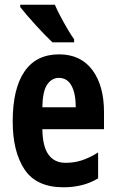

<svg xmlns="http://www.w3.org/2000/svg" viewBox="-20 -786 491 816"><path d="M231 -555Q323 -555 372.5 -488.5Q422 -422 422 -310V-237H160Q161 -164 186 -129Q211 -94 259 -94Q295 -94 327.5 -104.5Q360 -115 397 -138V-28Q364 -8 327 1Q290 10 250 10Q135 10 84.5 -65.5Q34 -141 34 -270Q34 -409 84 -482Q134 -555 231 -555ZM230 -455Q200 -455 180.5 -426.5Q161 -398 160 -330H302Q302 -388 284 -421.5Q266 -455 230 -455ZM213 -766Q222 -745 237 -716.5Q252 -688 268 -661Q284 -634 295 -619V-606H203Q190 -618 171 -637.5Q152 -657 131.5 -679.5Q111 -702 93.5 -722.5Q76 -743 66 -756V-766Z"/></svg>

Font: Noto Sans Sinhala ExtraCondensed
Style: Bold
Weight: 700
Width: 2
Designer: Jelle Bosma - Monotype Design Team
Foundry: Monotype Imaging Inc.
Version: Version 2.006; ttfautohint (v1.8.4.7-5d5b)